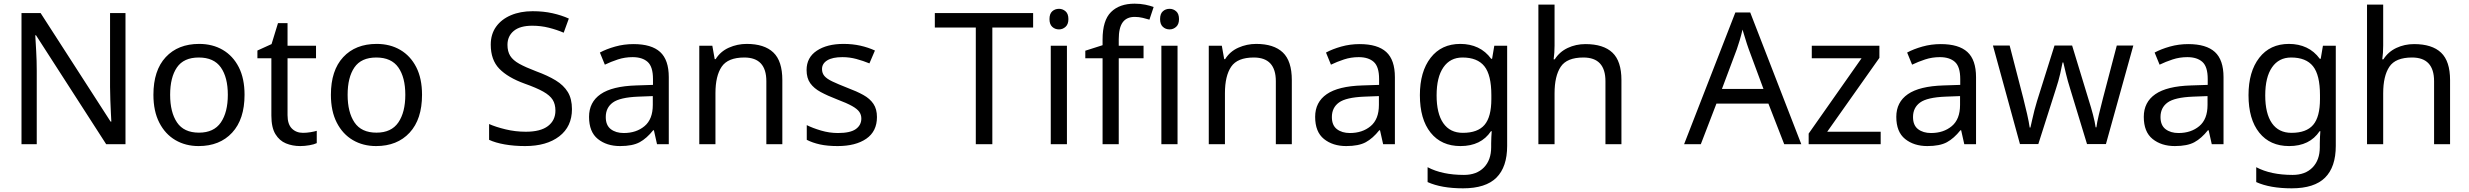

<svg xmlns="http://www.w3.org/2000/svg" viewBox="-20 -785 13436 1045"><path d="M663 0H558L176 -593H172Q174 -558 177 -506Q180 -454 180 -399V0H97V-714H201L582 -123H586Q585 -139 583.5 -171Q582 -203 580.5 -241Q579 -279 579 -311V-714H663Z M1311 -269Q1311 -136 1243.5 -63Q1176 10 1061 10Q990 10 934.5 -22.5Q879 -55 847 -117.5Q815 -180 815 -269Q815 -402 882 -474Q949 -546 1064 -546Q1137 -546 1192.5 -513.5Q1248 -481 1279.5 -419.5Q1311 -358 1311 -269ZM906 -269Q906 -174 943.5 -118.5Q981 -63 1063 -63Q1144 -63 1182 -118.5Q1220 -174 1220 -269Q1220 -364 1182 -418Q1144 -472 1062 -472Q980 -472 943 -418Q906 -364 906 -269Z M1629 -62Q1649 -62 1670 -65.5Q1691 -69 1704 -73V-6Q1690 1 1664 5.5Q1638 10 1614 10Q1572 10 1536.5 -4.5Q1501 -19 1479 -55Q1457 -91 1457 -156V-468H1381V-510L1458 -545L1493 -659H1545V-536H1700V-468H1545V-158Q1545 -109 1568.5 -85.5Q1592 -62 1629 -62Z M2277 -269Q2277 -136 2209.5 -63Q2142 10 2027 10Q1956 10 1900.5 -22.5Q1845 -55 1813 -117.5Q1781 -180 1781 -269Q1781 -402 1848 -474Q1915 -546 2030 -546Q2103 -546 2158.5 -513.5Q2214 -481 2245.5 -419.5Q2277 -358 2277 -269ZM1872 -269Q1872 -174 1909.5 -118.5Q1947 -63 2029 -63Q2110 -63 2148 -118.5Q2186 -174 2186 -269Q2186 -364 2148 -418Q2110 -472 2028 -472Q1946 -472 1909 -418Q1872 -364 1872 -269Z M3093 -191Q3093 -96 3024 -43Q2955 10 2838 10Q2778 10 2727 1Q2676 -8 2642 -24V-110Q2678 -94 2731.5 -81Q2785 -68 2842 -68Q2922 -68 2962.5 -99Q3003 -130 3003 -183Q3003 -218 2988 -242Q2973 -266 2936.5 -286.5Q2900 -307 2835 -330Q2744 -363 2697.5 -411Q2651 -459 2651 -542Q2651 -599 2680 -639.5Q2709 -680 2760.5 -702Q2812 -724 2879 -724Q2938 -724 2987 -713Q3036 -702 3076 -684L3048 -607Q3011 -623 2967.5 -634Q2924 -645 2877 -645Q2810 -645 2776 -616.5Q2742 -588 2742 -541Q2742 -505 2757 -481Q2772 -457 2806 -438Q2840 -419 2898 -397Q2961 -374 3004.5 -347.5Q3048 -321 3070.5 -284Q3093 -247 3093 -191Z M3428 -545Q3526 -545 3573 -502Q3620 -459 3620 -365V0H3556L3539 -76H3535Q3500 -32 3461.5 -11Q3423 10 3355 10Q3282 10 3234 -28.5Q3186 -67 3186 -149Q3186 -229 3249 -272.5Q3312 -316 3443 -320L3534 -323V-355Q3534 -422 3505 -448Q3476 -474 3423 -474Q3381 -474 3343 -461.5Q3305 -449 3272 -433L3245 -499Q3280 -518 3328 -531.5Q3376 -545 3428 -545ZM3454 -259Q3354 -255 3315.5 -227Q3277 -199 3277 -148Q3277 -103 3304.5 -82Q3332 -61 3375 -61Q3443 -61 3488 -98.5Q3533 -136 3533 -214V-262Z M4044 -546Q4140 -546 4189 -499.5Q4238 -453 4238 -349V0H4151V-343Q4151 -472 4031 -472Q3942 -472 3908 -422Q3874 -372 3874 -278V0H3786V-536H3857L3870 -463H3875Q3901 -505 3947 -525.5Q3993 -546 4044 -546Z M4753 -148Q4753 -70 4695 -30Q4637 10 4539 10Q4483 10 4442.5 1Q4402 -8 4371 -24V-104Q4403 -88 4448.5 -74.5Q4494 -61 4541 -61Q4608 -61 4638 -82.5Q4668 -104 4668 -140Q4668 -160 4657 -176Q4646 -192 4617.5 -208Q4589 -224 4536 -244Q4484 -264 4447 -284Q4410 -304 4390 -332Q4370 -360 4370 -404Q4370 -472 4425.5 -509Q4481 -546 4571 -546Q4620 -546 4662.5 -536.5Q4705 -527 4742 -510L4712 -440Q4678 -454 4641 -464Q4604 -474 4565 -474Q4511 -474 4482.5 -456.5Q4454 -439 4454 -409Q4454 -387 4467 -371.5Q4480 -356 4510.5 -341.5Q4541 -327 4592 -307Q4643 -288 4679 -268Q4715 -248 4734 -219.5Q4753 -191 4753 -148Z M5381 0H5291V-635H5068V-714H5603V-635H5381Z M5744 -737Q5764 -737 5779.5 -723.5Q5795 -710 5795 -681Q5795 -653 5779.5 -639Q5764 -625 5744 -625Q5722 -625 5707 -639Q5692 -653 5692 -681Q5692 -710 5707 -723.5Q5722 -737 5744 -737ZM5787 -536V0H5699V-536Z M6204 -468H6069V0H5981V-468H5887V-509L5981 -539V-570Q5981 -674 6027 -719.5Q6073 -765 6155 -765Q6187 -765 6213.5 -759.5Q6240 -754 6259 -747L6236 -678Q6220 -683 6199 -688Q6178 -693 6156 -693Q6112 -693 6090.5 -663.5Q6069 -634 6069 -571V-536H6204Z M6346 -737Q6366 -737 6381.5 -723.5Q6397 -710 6397 -681Q6397 -653 6381.5 -639Q6366 -625 6346 -625Q6324 -625 6309 -639Q6294 -653 6294 -681Q6294 -710 6309 -723.5Q6324 -737 6346 -737ZM6389 -536V0H6301V-536Z M6817 -546Q6913 -546 6962 -499.5Q7011 -453 7011 -349V0H6924V-343Q6924 -472 6804 -472Q6715 -472 6681 -422Q6647 -372 6647 -278V0H6559V-536H6630L6643 -463H6648Q6674 -505 6720 -525.5Q6766 -546 6817 -546Z M7380 -545Q7478 -545 7525 -502Q7572 -459 7572 -365V0H7508L7491 -76H7487Q7452 -32 7413.5 -11Q7375 10 7307 10Q7234 10 7186 -28.5Q7138 -67 7138 -149Q7138 -229 7201 -272.5Q7264 -316 7395 -320L7486 -323V-355Q7486 -422 7457 -448Q7428 -474 7375 -474Q7333 -474 7295 -461.5Q7257 -449 7224 -433L7197 -499Q7232 -518 7280 -531.5Q7328 -545 7380 -545ZM7406 -259Q7306 -255 7267.5 -227Q7229 -199 7229 -148Q7229 -103 7256.5 -82Q7284 -61 7327 -61Q7395 -61 7440 -98.5Q7485 -136 7485 -214V-262Z M7928 -546Q7981 -546 8023.5 -526Q8066 -506 8096 -465H8101L8113 -536H8183V9Q8183 124 8124.5 182Q8066 240 7943 240Q7825 240 7750 206V125Q7829 167 7948 167Q8017 167 8056.5 126.5Q8096 86 8096 16V-5Q8096 -17 8097 -39.5Q8098 -62 8099 -71H8095Q8041 10 7929 10Q7825 10 7766.5 -63Q7708 -136 7708 -267Q7708 -395 7766.5 -470.5Q7825 -546 7928 -546ZM7940 -472Q7873 -472 7836 -418.5Q7799 -365 7799 -266Q7799 -167 7835.5 -114.5Q7872 -62 7942 -62Q8023 -62 8060 -105.5Q8097 -149 8097 -246V-267Q8097 -377 8059 -424.5Q8021 -472 7940 -472Z M8441 -537Q8441 -497 8436 -462H8442Q8468 -503 8512.5 -524Q8557 -545 8609 -545Q8707 -545 8756 -498.5Q8805 -452 8805 -349V0H8718V-343Q8718 -472 8598 -472Q8508 -472 8474.5 -421.5Q8441 -371 8441 -277V0H8353V-760H8441Z M9691 0 9605 -221H9322L9237 0H9146L9425 -717H9506L9784 0ZM9498 -517Q9495 -525 9488 -546Q9481 -567 9474.5 -589.5Q9468 -612 9464 -624Q9457 -593 9448 -563.5Q9439 -534 9433 -517L9352 -301H9578Z M10216 0H9824V-58L10112 -468H9841V-536H10209V-470L9925 -68H10216Z M10543 -545Q10641 -545 10688 -502Q10735 -459 10735 -365V0H10671L10654 -76H10650Q10615 -32 10576.5 -11Q10538 10 10470 10Q10397 10 10349 -28.5Q10301 -67 10301 -149Q10301 -229 10364 -272.5Q10427 -316 10558 -320L10649 -323V-355Q10649 -422 10620 -448Q10591 -474 10538 -474Q10496 -474 10458 -461.5Q10420 -449 10387 -433L10360 -499Q10395 -518 10443 -531.5Q10491 -545 10543 -545ZM10569 -259Q10469 -255 10430.5 -227Q10392 -199 10392 -148Q10392 -103 10419.5 -82Q10447 -61 10490 -61Q10558 -61 10603 -98.5Q10648 -136 10648 -214V-262Z M11247 -303Q11234 -344 11224.5 -383.5Q11215 -423 11210 -445H11206Q11202 -423 11193 -383.5Q11184 -344 11170 -302L11074 -1H10974L10827 -537H10918L10992 -251Q11003 -208 11013 -164Q11023 -120 11027 -91H11031Q11035 -108 11040.5 -133Q11046 -158 11053 -185.5Q11060 -213 11067 -235L11162 -537H11258L11350 -235Q11361 -201 11371.5 -161Q11382 -121 11386 -92H11390Q11393 -117 11403.5 -161Q11414 -205 11426 -251L11501 -537H11591L11442 -1H11339Z M11890 -545Q11988 -545 12035 -502Q12082 -459 12082 -365V0H12018L12001 -76H11997Q11962 -32 11923.5 -11Q11885 10 11817 10Q11744 10 11696 -28.5Q11648 -67 11648 -149Q11648 -229 11711 -272.5Q11774 -316 11905 -320L11996 -323V-355Q11996 -422 11967 -448Q11938 -474 11885 -474Q11843 -474 11805 -461.5Q11767 -449 11734 -433L11707 -499Q11742 -518 11790 -531.5Q11838 -545 11890 -545ZM11916 -259Q11816 -255 11777.5 -227Q11739 -199 11739 -148Q11739 -103 11766.5 -82Q11794 -61 11837 -61Q11905 -61 11950 -98.5Q11995 -136 11995 -214V-262Z M12438 -546Q12491 -546 12533.5 -526Q12576 -506 12606 -465H12611L12623 -536H12693V9Q12693 124 12634.5 182Q12576 240 12453 240Q12335 240 12260 206V125Q12339 167 12458 167Q12527 167 12566.5 126.5Q12606 86 12606 16V-5Q12606 -17 12607 -39.5Q12608 -62 12609 -71H12605Q12551 10 12439 10Q12335 10 12276.5 -63Q12218 -136 12218 -267Q12218 -395 12276.5 -470.5Q12335 -546 12438 -546ZM12450 -472Q12383 -472 12346 -418.5Q12309 -365 12309 -266Q12309 -167 12345.5 -114.5Q12382 -62 12452 -62Q12533 -62 12570 -105.5Q12607 -149 12607 -246V-267Q12607 -377 12569 -424.5Q12531 -472 12450 -472Z M12951 -537Q12951 -497 12946 -462H12952Q12978 -503 13022.5 -524Q13067 -545 13119 -545Q13217 -545 13266 -498.5Q13315 -452 13315 -349V0H13228V-343Q13228 -472 13108 -472Q13018 -472 12984.5 -421.5Q12951 -371 12951 -277V0H12863V-760H12951Z"/></svg>

Font: Noto Sans Tifinagh Azawagh
Style: Regular
Weight: 400
Designer: JamraPatel
Foundry: JamraPatel LLC
Version: Version 2.006; ttfautohint (v1.8.4.7-5d5b)